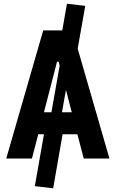

<svg xmlns="http://www.w3.org/2000/svg" viewBox="-20 -858 626 1039"><path d="M267.6 161.1 168.5 149.4 217.8 -131.3H187L152.8 0H13.7L213.9 -693.4H316.9L342.3 -837.9L441.4 -826.2L400.4 -594.7L572.3 0H433.1L398.9 -131.3H318.8ZM258.3 -250.5 302.7 -502.4 297.4 -523.9H288.6L217.8 -250.5ZM336.9 -371.6 315.4 -250.5H368.2Z"/></svg>

Font: Cascadia Code NF
Style: Bold
Weight: 700
Monospace: yes
Designer: Aaron Bell
Foundry: Saja Typeworks
Version: Version 2404.023; ttfautohint (v1.8.4)